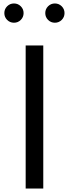

<svg xmlns="http://www.w3.org/2000/svg" viewBox="-20 -1087 398 1107"><path d="M128 0V-825H229.5V0ZM296.5 -956Q273.5 -956 257.2 -972.2Q241 -988.5 241 -1011.5Q241 -1034.5 257.2 -1050.8Q273.5 -1067 296.5 -1067Q319.5 -1067 335.8 -1050.8Q352 -1034.5 352 -1011.5Q352 -988.5 335.8 -972.2Q319.5 -956 296.5 -956ZM60.5 -956Q37.5 -956 21.2 -972.2Q5 -988.5 5 -1011.5Q5 -1034.5 21.2 -1050.8Q37.5 -1067 60.5 -1067Q83.5 -1067 99.8 -1050.8Q116 -1034.5 116 -1011.5Q116 -988.5 99.8 -972.2Q83.5 -956 60.5 -956Z"/></svg>

Font: Spartan Thin Medium
Style: Regular
Weight: 500
Version: Version 1.004